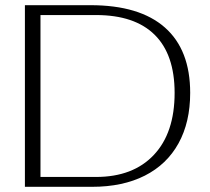

<svg xmlns="http://www.w3.org/2000/svg" viewBox="-20 -720 809 740"><path d="M76 -700H329Q518 -700 615.5 -614Q713 -528 713 -362Q713 -249 668 -167.5Q623 -86 538 -43Q453 0 335 0H76ZM350 -38Q493 -38 573 -123Q653 -208 653 -362Q653 -510 576 -586Q499 -662 350 -662H136V-38Z"/></svg>

Font: Fahkwang ExtraLight
Style: Regular
Weight: 275
Designer: Suppakit Chalermlarp | Katatrad Co.,Ltd.
Foundry: Cadson Demak Co.,Ltd.
Version: Version 1.000; ttfautohint (v1.6)